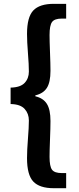

<svg xmlns="http://www.w3.org/2000/svg" viewBox="-20 -823 418 1016"><path d="M330.1 172.9H264.6Q189.5 172.9 156.2 137.7Q123 102.5 123 13.7Q123 -27.3 127.9 -88.9Q132.8 -150.4 132.8 -185.5Q132.8 -221.7 110.4 -246.6Q87.9 -271.5 36.1 -272.5V-359.4Q87.9 -360.4 110.4 -384.3Q132.8 -408.2 132.8 -444.3Q132.8 -480.5 127.9 -541.5Q123 -602.5 123 -643.6Q123 -732.4 156.2 -767.6Q189.5 -802.7 264.6 -802.7H330.1V-724.6H306.6Q268.6 -724.6 255.4 -706.5Q242.2 -688.5 242.2 -637.7Q242.2 -607.4 244.6 -545.9Q247.1 -484.4 247.1 -448.2Q247.1 -387.7 228 -357.9Q209 -328.1 167 -318.4V-313.5Q209 -303.7 228 -273.4Q247.1 -243.2 247.1 -182.6Q247.1 -146.5 244.6 -85Q242.2 -23.4 242.2 6.8Q242.2 57.6 255.4 75.2Q268.6 92.8 306.6 92.8H330.1Z"/></svg>

Font: Nasu
Style: Bold
Weight: 700
Designer: Ryoko NISHIZUKA (kana &amp; ideographs); Paul D. Hunt (Latin, Greek &amp; Cyrillic); Wenlong ZHANG (bopomofo); Sandoll C
Version: Version 2014.1215